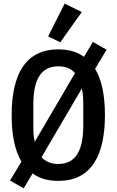

<svg xmlns="http://www.w3.org/2000/svg" viewBox="-20 -981 640 1054"><path d="M300 12C477 12 556 -121 556 -349C556 -457 539 -542 502 -603L565 -708L490 -751L441 -669C405 -696 358 -710 300 -710C123 -710 44 -577 44 -349C44 -241 61 -155 98 -94L35 10L110 53L159 -29C195 -2 242 12 300 12ZM163 -408C163 -536 200 -617 300 -617C339 -617 369 -605 392 -580L171 -203C164 -230 163 -258 163 -290ZM300 -81C261 -81 231 -93 208 -118L429 -495C436 -468 437 -440 437 -408V-290C437 -162 400 -81 300 -81ZM429 -915 335 -961 244 -781 311 -749Z"/></svg>

Font: IBM Mono Medium
Style: Regular
Weight: 500
Monospace: yes
Designer: Mike Abbink, Paul van der Laan, Pieter van Rosmalen
Foundry: Bold Monday
Version: Version 2.3